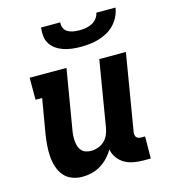

<svg xmlns="http://www.w3.org/2000/svg" viewBox="-111 -829 822 927"><g transform="rotate(-15 300.0 -366.0)"><path d="M187 8Q160 8 135.5 -1.5Q111 -11 95 -30.5Q79 -50 71 -75Q63 -100 61 -126Q59 -152 61 -179.5Q63 -207 67 -234L97 -410H64V-520H248L197 -216Q195 -203 194.5 -190Q194 -177 195.5 -164Q197 -151 201 -139.5Q205 -128 213.5 -119Q222 -110 234.5 -106Q247 -102 260 -102Q277 -102 294.5 -108Q312 -114 325.5 -126.5Q339 -139 346.5 -155.5Q354 -172 357 -189L412 -520H545L481 -136Q480 -129 481 -122.5Q482 -116 486 -111Q490 -106 496.5 -104Q503 -102 510 -102H529L528 8H491Q466 8 442 3.5Q418 -1 398 -12.5Q378 -24 364 -43.5Q350 -63 346 -86Q334 -65 317 -47Q300 -29 278.5 -16Q257 -3 233.5 2.5Q210 8 187 8ZM343 -600Q321 -600 299.5 -602.5Q278 -605 258 -611.5Q238 -618 221 -629.5Q204 -641 193 -658Q182 -675 179.5 -696.5Q177 -718 180 -740H276Q274 -725 280 -711.5Q286 -698 298.5 -691Q311 -684 326 -681.5Q341 -679 356 -679Q371 -679 387 -681.5Q403 -684 417.5 -691Q432 -698 443 -711.5Q454 -725 456 -740H552Q549 -718 538.5 -696.5Q528 -675 512 -658Q496 -641 475 -629.5Q454 -618 432 -611.5Q410 -605 387.5 -602.5Q365 -600 343 -600Z"/></g></svg>

Font: Iosevka Etoile Extrabold
Style: Italic
Weight: 800
Italic angle: -9°
Designer: Belleve Invis
Foundry: Belleve Invis
Version: Version 22.1.2; ttfautohint (v1.8.4)